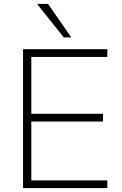

<svg xmlns="http://www.w3.org/2000/svg" viewBox="-20 -955 622 975"><path d="M97 0V-705H525V-666H139V-377H503V-338H139V-39H525V0ZM304 -765 168 -935H224L342 -765Z"/></svg>

Font: Mulish ExtraLight
Style: Regular
Weight: 200
Designer: Vernon Adams
Foundry: Vernon Adams
Version: Version 3.603